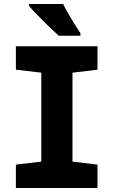

<svg xmlns="http://www.w3.org/2000/svg" viewBox="-20 -947 570 967"><path d="M60 0V-118L188 -133V-581L60 -596V-714H471V-596L345 -581V-133L471 -118V0ZM276 -767Q263 -779 242 -798.5Q221 -818 198.5 -840.5Q176 -863 156.5 -883.5Q137 -904 126 -918V-927H298Q308 -906 324.5 -877.5Q341 -849 357.5 -822.5Q374 -796 385 -780V-767Z"/></svg>

Font: Noto Sans Mono Condensed Black
Style: Regular
Weight: 900
Width: 3
Designer: Monotype Design Team
Foundry: Monotype Imaging Inc.
Version: Version 2.014